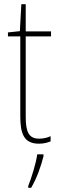

<svg xmlns="http://www.w3.org/2000/svg" viewBox="-20 -677 282 918"><path d="M167 -14C116 -14 103 -49 103 -119V-503H224V-527H103V-657H82L75 -528L18 -522V-503H77V-120C77 -37 95 10 166 10C190 10 206 5 222 -1V-26C208 -19 188 -14 167 -14ZM188 70V61H158C153 102 129 178 115 212V221H129C156 175 176 118 188 70Z"/></svg>

Font: Noto Sans Khmer UI Condensed Thin
Style: Regular
Weight: 100
Width: 3
Designer: Danh Hong and the Monotype Design Team
Foundry: Monotype Imaging Inc.
Version: Version 2.002